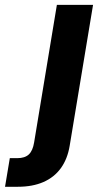

<svg xmlns="http://www.w3.org/2000/svg" viewBox="-130 -542 402 767"><path d="M97.2 -522.5H241.7L148.4 40Q139.6 93.3 113 129.9Q86.4 166.5 43.2 185.3Q0 204.1 -58.6 204.1H-109.9L-90.8 89.8H-61Q-30.8 89.8 -14.9 75Q1 60.1 6.3 26.9Z"/></svg>

Font: Inter 28pt
Style: Bold Italic
Weight: 700
Italic angle: -9.3988°
Designer: Rasmus Andersson
Foundry: rsms
Version: Version 4.001;git-66647c0bb